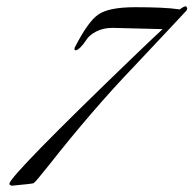

<svg xmlns="http://www.w3.org/2000/svg" viewBox="-20 -588 618 613"><path d="M340 -499Q310 -499 288.5 -488Q267 -477 258 -464Q235 -429 221 -427L218 -429V-435Q261 -519 293 -541Q326 -565 412 -565Q456 -565 491 -563.5Q526 -562 554 -558Q567 -568 574 -568L578 -562L576 -555Q560 -538 519 -494Q478 -450 410 -378Q340 -305 272.5 -226.5Q205 -148 138 -63Q93 -6 87 -3Q84 -2 66.5 0Q49 2 17 5L11 2L10 -2Q17 -32 400 -401Q432 -432 457 -455.5Q482 -479 499 -495Z"/></svg>

Font: #9Slide05 Great Vibes
Style: Regular
Weight: 400
Designer: Robert E. Leuschke
Foundry: Robert E. Leuschke
Version: Version 1.001